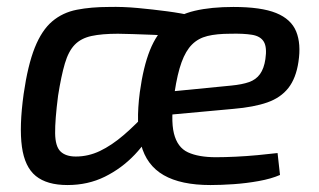

<svg xmlns="http://www.w3.org/2000/svg" viewBox="-20 -520 917 552"><path d="M293 -500Q333 -501 376 -497Q419 -493 460.5 -487.5Q502 -482 536 -474L484 -417Q448 -419 417.5 -420Q387 -421 362 -422Q337 -423 319 -423Q273 -423 243 -416.5Q213 -410 195 -391.5Q177 -373 166.5 -337.5Q156 -302 147 -245Q138 -175 138.5 -137Q139 -99 154 -84.5Q169 -70 198 -70Q234 -70 267.5 -86Q301 -102 336 -132Q371 -162 410 -205L428 -163Q405 -115 367.5 -75.5Q330 -36 281.5 -12Q233 12 174 12Q115 12 83 -14Q51 -40 43 -98Q35 -156 48 -250Q60 -333 80 -383Q100 -433 130 -458.5Q160 -484 201 -492Q242 -500 293 -500ZM651 -500Q731 -500 774 -482.5Q817 -465 831.5 -429.5Q846 -394 838 -342Q831 -295 809 -267Q787 -239 748.5 -225.5Q710 -212 651 -207L411 -185L421 -252L645 -274Q676 -277 696 -284Q716 -291 727.5 -307Q739 -323 743 -350Q748 -384 738.5 -400Q729 -416 704.5 -420Q680 -424 642 -423Q603 -423 576.5 -416.5Q550 -410 532 -392Q514 -374 502 -341Q490 -308 482 -255Q470 -177 480 -136.5Q490 -96 520.5 -82Q551 -68 601 -68Q626 -68 657.5 -69.5Q689 -71 721 -74Q753 -77 778 -80L785 -17Q760 -6 724 0.5Q688 7 651.5 9.5Q615 12 585 12Q500 12 450.5 -16.5Q401 -45 385.5 -104.5Q370 -164 382 -255Q392 -328 411 -375.5Q430 -423 461.5 -450.5Q493 -478 540 -489Q587 -500 651 -500Z"/></svg>

Font: Exo 2 Medium
Style: Italic
Weight: 500
Italic angle: -8°
Designer: Natanael Gama
Foundry: Natanael Gama
Version: Version 2.010